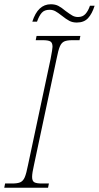

<svg xmlns="http://www.w3.org/2000/svg" viewBox="-38 -883 465 903"><path d="M-14 -20H19Q45 -20 58 -26Q71 -32 78.5 -49.5Q86 -67 94 -108L200 -606Q209 -653 209 -663Q209 -682 199 -688Q189 -694 163 -694H130L134 -714H340L336 -694H303Q277 -694 264 -688Q251 -682 243.5 -664.5Q236 -647 228 -606L122 -108Q113 -69 113 -51Q113 -32 123 -26Q133 -20 159 -20H192L188 0H-18ZM253 -809Q234 -824 222 -830.5Q210 -837 195 -837Q171 -837 158.5 -823Q146 -809 136 -781H114Q140 -863 201 -863Q222 -863 237 -855Q252 -847 271 -831Q290 -817 302 -810Q314 -803 329 -803Q351 -803 364 -817.5Q377 -832 385 -856H407Q395 -818 376 -797.5Q357 -777 323 -777Q303 -777 288 -785Q273 -793 253 -809Z"/></svg>

Font: Noto Serif NarrowThin
Style: Italic
Weight: 250
Width: 4
Italic angle: -12°
Designer: Monotype Design Team
Foundry: Monotype Imaging Inc.
Version: Version 1.001